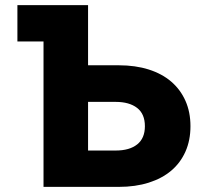

<svg xmlns="http://www.w3.org/2000/svg" viewBox="-20 -730 801 750"><path d="M324 -710V-475H444Q509 -475 561 -458.5Q613 -442 649 -411Q685 -380 704.5 -336Q724 -292 724 -237Q724 -182 704.5 -138Q685 -94 649 -63.5Q613 -33 561 -16.5Q509 0 444 0H150V-568H48V-710ZM324 -142H432Q486 -142 516 -166Q546 -190 546 -237Q546 -285 515.5 -308.5Q485 -332 432 -332H324Z"/></svg>

Font: Geist ExtBd
Style: Regular
Weight: 400
Designer: Basement.studio, Andrés Briganti, Mateo Zaragoza
Foundry: Basement.studio, Vercel, Andrés Briganti, Guido Ferreyra, Mateo Zaragoza
Version: Version 1.401